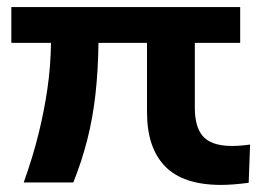

<svg xmlns="http://www.w3.org/2000/svg" viewBox="-20 -514 742 542"><path d="M604 8Q497 8 446 -44.5Q395 -97 395 -197V-393H258Q257 -315 249.5 -248Q242 -181 226.5 -120Q211 -59 187 1H47Q73 -72 89 -137Q105 -202 114 -264.5Q123 -327 124 -393H12V-494H658V-393H530V-209Q530 -185 535 -165Q540 -145 551.5 -131Q563 -117 583.5 -109.5Q604 -102 635 -102Q646 -102 659.5 -103Q673 -104 686 -106L682 2Q659 5 639.5 6.5Q620 8 604 8Z"/></svg>

Font: Nunito Sans 10pt SemiExpanded
Style: Bold
Weight: 700
Width: 6
Designer: Vernon Adams
Foundry: Vernon Adams
Version: Version 3.101;gftools[0.9.27]